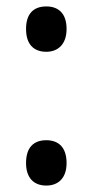

<svg xmlns="http://www.w3.org/2000/svg" viewBox="-20 -566 288 597"><path d="M61 -476C61 -428 85 -405 124 -405C160 -405 187 -428 187 -476C187 -523 163 -546 124 -546C84 -546 61 -523 61 -476ZM61 -59C61 -13 85 11 124 11C160 11 187 -11 187 -59C187 -109 161 -130 124 -130C84 -130 61 -107 61 -59Z"/></svg>

Font: Noto Sans Myanmar UI Condensed Medium
Style: Regular
Weight: 500
Width: 3
Designer: Monotype Design Team
Foundry: Monotype Imaging Inc.
Version: Version 2.103